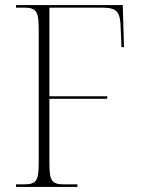

<svg xmlns="http://www.w3.org/2000/svg" viewBox="-20 -734 553 754"><path d="M43 0H284V-10H233C183 -10 174 -23 174 -95V-346H401V-356H174V-704H380C441 -704 452 -687 454 -624L457 -549H467L462 -714H43V-704H73C122 -704 132 -691 132 -620V-95C132 -23 123 -10 72 -10H43Z"/></svg>

Font: Noto Serif Display SemiCondensed ExtraLight
Style: Regular
Weight: 200
Width: 4
Designer: Monotype Design Team
Foundry: Monotype Imaging Inc.
Version: Version 2.009